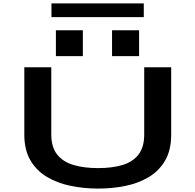

<svg xmlns="http://www.w3.org/2000/svg" viewBox="-20 -1094 1140 1125"><path d="M554.5 11Q472.5 11 395 -4.8Q317.5 -20.5 256 -56.8Q194.5 -93 158.5 -154Q122.5 -215 122.5 -304.5V-700H280.5V-306Q280.5 -232 314.8 -188.8Q349 -145.5 410.8 -127.2Q472.5 -109 554.5 -109Q637 -109 697.8 -127.2Q758.5 -145.5 791.8 -188.8Q825 -232 825 -306V-700H983V-304.5Q983 -215 947.8 -154Q912.5 -93 852.2 -56.8Q792 -20.5 715 -4.8Q638 11 554.5 11ZM307.5 -916.5H465.5V-765H307.5ZM636.5 -916.5H795V-765H636.5ZM281.5 -993.5V-1074H822.5V-993.5Z"/></svg>

Font: Trispace Expanded SemiBold
Style: Regular
Weight: 600
Width: 7
Designer: Tyler Finck
Foundry: Etcetera Type Company
Version: Version 1.210; ttfautohint (v1.8.3)